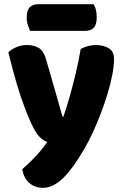

<svg xmlns="http://www.w3.org/2000/svg" viewBox="-20 -712 591 921"><path d="M128 -124Q113 -158 96 -202.5Q79 -247 60.5 -309.5Q42 -372 20 -461Q34 -475 57.5 -485.5Q81 -496 109 -496Q144 -496 167 -481.5Q190 -467 201 -427Q221 -357 241 -288.5Q261 -220 280 -152H284Q300 -198 315.5 -253Q331 -308 344.5 -365.5Q358 -423 367 -477Q384 -486 402 -491Q420 -496 440 -496Q475 -496 501 -481Q527 -466 527 -429Q527 -397 519 -355Q511 -313 497 -266Q483 -219 465 -171.5Q447 -124 427 -80.5Q407 -37 387 -2Q331 95 283 142Q235 189 186 189Q146 189 119 164Q92 139 87 99Q108 81 129.5 60Q151 39 171 15.5Q191 -8 207 -31Q190 -36 170.5 -54.5Q151 -73 128 -124ZM390 -564H124Q120 -575 114 -591.5Q108 -608 108 -626Q108 -663 123 -677.5Q138 -692 163 -692H428Q436 -682 440 -665Q444 -648 444 -630Q444 -593 429.5 -578.5Q415 -564 390 -564Z"/></svg>

Font: Baloo Bhaijaan 2 ExtraBold
Style: Regular
Weight: 800
Designer: Sanskriti Dholi, Noopur Datye and Ek Type
Foundry: Ek Type
Version: Version 1.701